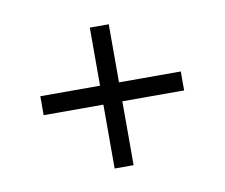

<svg xmlns="http://www.w3.org/2000/svg" viewBox="-50 -539 538 459"><g transform="rotate(-10 219.5 -309.0)"><path d="M240 -138H194V-293H49V-339H194V-480H240V-339H390V-293H240Z"/></g></svg>

Font: Smooch Sans SemiBold
Style: Bold
Weight: 600
Designer: Robert E. Leuschke
Foundry: Robert E. Leuschke
Version: Version 1.010; ttfautohint (v1.8.3)